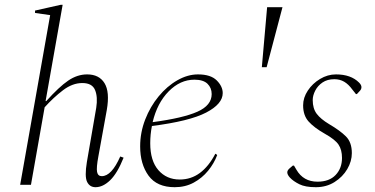

<svg xmlns="http://www.w3.org/2000/svg" viewBox="-20 -770 1563 800"><path d="M109 0H64L189 -707L126 -716V-726L233 -750H241L170 -349H173Q226 -408 264 -434Q302 -460 343 -460Q393 -460 415.5 -423.5Q438 -387 425 -312L390 -119Q381 -71 384.5 -53.5Q388 -36 404 -36Q445 -36 481 -118L495 -113Q469 -48 439 -19Q409 10 378 10Q354 10 343 -12Q332 -34 342 -95L381 -321Q388 -366 376 -395Q364 -424 323 -424Q282 -424 242.5 -394Q203 -364 166 -323Z M708 10Q634 10 599 -38Q564 -86 564 -160Q564 -218 585 -272Q606 -326 641 -368.5Q676 -411 719 -435.5Q762 -460 805 -460Q858 -460 883 -435Q908 -410 908 -382Q908 -337 839 -301Q770 -265 613 -245Q606 -210 606 -173Q606 -100 640 -61Q674 -22 729 -22Q776 -22 813 -49.5Q850 -77 877 -129H879L885 -124Q872 -89 847 -58.5Q822 -28 787 -9Q752 10 708 10ZM790 -438Q731 -438 683 -389.5Q635 -341 616 -261Q743 -278 802.5 -304.5Q862 -331 862 -378Q862 -404 844.5 -421Q827 -438 790 -438Z M1071 -490 1093 -740H1157L1091 -490Z M1296 10Q1252 10 1227 -2.5Q1202 -15 1188 -30Q1177 -42 1177 -52Q1177 -60 1186 -68L1200 -80H1205L1215 -63Q1244 -13 1303 -13Q1352 -13 1378.5 -41Q1405 -69 1405 -112Q1405 -146 1390.5 -167.5Q1376 -189 1333 -213Q1289 -238 1266 -263.5Q1243 -289 1243 -331Q1243 -363 1262.5 -392.5Q1282 -422 1313.5 -441Q1345 -460 1380 -460Q1442 -460 1476 -426Q1486 -416 1486 -407Q1486 -398 1479 -391L1467 -378H1463L1448 -397Q1432 -419 1414 -429.5Q1396 -440 1373 -440Q1344 -440 1324 -426.5Q1304 -413 1293.5 -392.5Q1283 -372 1283 -353Q1283 -318 1299.5 -296Q1316 -274 1351 -253Q1397 -226 1421.5 -201.5Q1446 -177 1446 -132Q1446 -98 1427 -65.5Q1408 -33 1374 -11.5Q1340 10 1296 10Z"/></svg>

Font: Spectral ExtraLight
Style: Italic
Weight: 275
Italic angle: -10°
Designer: Jean-Baptiste Levee
Foundry: Production Type
Version: Version 2.001